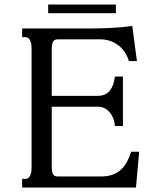

<svg xmlns="http://www.w3.org/2000/svg" viewBox="-20 -844 721 864"><path d="M420.9 -412.6Q435.5 -412.6 448.2 -417.2Q460.9 -421.9 470.7 -432.1Q480.5 -442.4 487.3 -459Q494.1 -475.6 497.1 -499.5H533.2V-276.9H497.1Q495.6 -297.4 488.8 -313.5Q481.9 -329.6 471.7 -340.8Q461.4 -352.1 448.5 -357.9Q435.5 -363.8 420.9 -363.8H212.9V-91.3Q212.9 -73.7 217.8 -61.8Q222.7 -49.8 240.2 -49.8H433.1Q464.4 -49.8 486.8 -58.1Q509.3 -66.4 525.1 -81.3Q541 -96.2 551.8 -116.7Q562.5 -137.2 570.3 -161.1H606.4L591.8 0H79.6V-39.1H94.2Q103 -39.1 108.4 -43.9Q113.8 -48.8 116.9 -56.4Q120.1 -64 121.1 -73.2Q122.1 -82.5 122.1 -91.3V-624.5Q122.1 -633.3 121.1 -642.6Q120.1 -651.9 116.9 -659.4Q113.8 -667 108.4 -671.9Q103 -676.8 94.2 -676.8H79.6V-715.8H357.4Q377.9 -715.8 405.8 -716.1Q433.6 -716.3 463.6 -717.5Q493.7 -718.8 522.9 -721.2Q552.2 -723.6 575.2 -727.5L596.2 -569.3H560.1Q552.2 -594.2 539.1 -612.5Q525.9 -630.9 509 -642.8Q492.2 -654.8 472.4 -660.9Q452.6 -667 431.6 -667H240.2Q222.7 -667 217.8 -654.5Q212.9 -642.1 212.9 -624.5V-412.6ZM196.8 -784.7V-823.7H501.5V-784.7Z"/></svg>

Font: Arian AMU Serif
Style: Regular
Weight: 400
Designer: Ruben Hakobyan (Tarumian)
Foundry: Ruben Hakobyan (Tarumian)
Version: Version 1.002